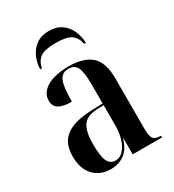

<svg xmlns="http://www.w3.org/2000/svg" viewBox="-184 -856 877 970"><g transform="rotate(-30 255.0 -371.0)"><path d="M176 10Q116 10 78 -29.5Q40 -69 40 -143Q40 -219 88 -255.5Q136 -292 234 -296L305 -299V-407Q305 -480 291.5 -508.5Q278 -537 242 -537Q204 -537 189.5 -503.5Q175 -470 175 -384Q126 -384 101 -398.5Q76 -413 76 -446Q76 -479 99 -502Q122 -525 161.5 -536Q201 -547 249 -547Q336 -547 380 -508.5Q424 -470 424 -376V-83Q424 -39 435 -24.5Q446 -10 477 -10H479V0H308V-93H306Q290 -38 256 -14Q222 10 176 10ZM218 -16Q244 -16 263.5 -36.5Q283 -57 294 -92Q305 -127 305 -168V-289L263 -287Q205 -284 182.5 -250.5Q160 -217 160 -144Q160 -73 174 -44.5Q188 -16 218 -16ZM118 -606Q119 -643 134 -676.5Q149 -710 178.5 -731Q208 -752 252 -752Q296 -752 325.5 -731Q355 -710 369.5 -676.5Q384 -643 385 -606H375Q367 -645 341.5 -663.5Q316 -682 252 -682Q188 -682 162 -663.5Q136 -645 128 -606Z"/></g></svg>

Font: Noto Serif Display Condensed SemiBold
Style: Regular
Weight: 600
Width: 3
Designer: Monotype Design Team
Foundry: Monotype Imaging Inc.
Version: Version 2.009